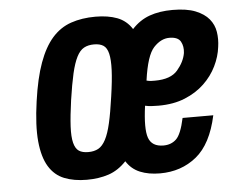

<svg xmlns="http://www.w3.org/2000/svg" viewBox="-45 -605 820 668"><g transform="rotate(-5 365.0 -271.5)"><path d="M81.9 -277.3Q69.9 -193.3 75.1 -137.9Q80.4 -82.4 100.4 -49.6Q120.3 -16.9 154 -3.4Q187.7 10 232.6 10Q274.7 10 308.9 -1.4Q343.1 -12.9 370.9 -42.6Q388.6 -14.6 418.4 -2.3Q448.1 10 488.1 10Q562.3 10 615.5 -33.2Q668.7 -76.4 689.9 -175.3H582.7Q570.6 -119 552.9 -102.3Q535.3 -85.6 508.3 -85.6Q467.7 -85.6 456.5 -117.4Q445.3 -149.1 456.3 -229Q468.1 -226.4 480.1 -225.8Q492.1 -225.1 503.1 -225.1Q556.1 -225.1 595.9 -241.6Q635.7 -258 663.5 -284.6Q691.3 -311.1 707.4 -344.1Q723.6 -377 727.6 -410.7Q731.6 -437.7 727.6 -463.1Q723.6 -488.6 707.2 -508.4Q690.9 -528.1 660.3 -540.4Q629.7 -552.7 580.3 -552.7Q534.6 -552.7 499.8 -540.2Q465 -527.7 438.1 -498.4Q419 -528.4 387 -540.6Q355 -552.7 311.3 -552.7Q263.6 -552.7 225.6 -539.6Q187.7 -526.6 159.6 -494.9Q131.6 -463.1 112.4 -410.2Q93.1 -357.3 81.9 -277.3ZM201.7 -270.9Q209.9 -326.6 218.2 -362.8Q226.6 -399 237.4 -420.1Q248.1 -441.1 262.7 -449.1Q277.3 -457.1 297.9 -457.1Q318.4 -457.1 330.6 -449.1Q342.9 -441.1 347.9 -420.1Q352.9 -399 351.4 -362.8Q349.9 -326.6 341.7 -270.9Q333.9 -215.1 325.7 -179.4Q317.6 -143.7 306.5 -122.6Q295.4 -101.6 280.9 -93.6Q266.3 -85.6 245.7 -85.6Q225.1 -85.6 213.1 -93.6Q201 -101.6 195.6 -122.6Q190.3 -143.7 192.1 -179.4Q193.9 -215.1 201.7 -270.9ZM560.7 -457.1Q590.9 -457.1 600.4 -440.1Q609.9 -423.1 607 -400Q601.9 -369.6 577.7 -341.2Q553.6 -312.9 498.4 -312.9Q492.4 -312.9 485.2 -313.1Q478 -313.4 469 -315.7Q480.9 -402.7 506.2 -429.9Q531.6 -457.1 560.7 -457.1Z"/></g></svg>

Font: Secuela ExtLt
Style: Italic
Weight: 200
Italic angle: -8°
Designer: Fernando Haro
Foundry: deFharo
Version: Version 1.704